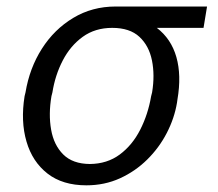

<svg xmlns="http://www.w3.org/2000/svg" viewBox="-20 -548 657 578"><path d="M54 -258.5 56.8 -269.9Q68.9 -343 106.2 -401.5Q143.5 -459.9 200.5 -494.1Q257.5 -528.4 328.1 -528.4Q329.5 -528.4 331 -528.4H603.3L592.7 -464.1H452.1Q495.4 -431.1 511 -376.1Q526.6 -321 514.2 -248.6L512.8 -238.6Q505 -192.1 482.1 -147.7Q459.2 -103.3 423.3 -67.8Q387.4 -32.3 341.1 -11.2Q294.7 9.9 240.1 9.9Q168.3 9.9 122.9 -25.6Q77.4 -61.1 59.7 -122Q41.9 -182.9 54 -258.5ZM137.8 -269.9 134.9 -258.5Q125.7 -204.2 133.9 -157.7Q142 -111.2 170.5 -82.9Q198.9 -54.7 250.4 -54.3Q302.6 -54.7 340.6 -82.9Q378.6 -111.2 402.2 -157.7Q425.8 -204.2 435 -258.5L437.9 -269.9Q446.4 -321.7 437.5 -365.9Q428.6 -410.2 399.7 -437.1Q370.7 -464.1 317.8 -464.1Q266.3 -464.1 229 -437.1Q191.8 -410.2 168.9 -365.9Q146 -321.7 137.8 -269.9Z"/></svg>

Font: Inter UI Light
Style: Italic
Weight: 300
Italic angle: 9.39999°
Designer: Rasmus Andersson
Foundry: rsms
Version: 3.2;8d6f07862